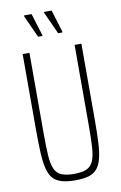

<svg xmlns="http://www.w3.org/2000/svg" viewBox="-97 -939 630 1001"><g transform="rotate(-10 217.5 -438.5)"><path d="M218 8Q175 8 146.5 -0.5Q118 -9 101 -28Q84 -47 75.5 -81.5Q67 -116 64.5 -167Q62 -218 62 -290V-688H98V-260Q98 -190 101 -144.5Q104 -99 115.5 -73Q127 -47 151.5 -36.5Q176 -26 218 -26Q260 -26 284 -36.5Q308 -47 319.5 -73Q331 -99 334 -144.5Q337 -190 337 -260V-688H373V-290Q373 -218 370.5 -167Q368 -116 359.5 -82Q351 -48 334 -28Q317 -8 289 0Q261 8 218 8ZM286 -763H263L210 -880V-885H250L286 -768ZM180 -763H157L104 -880V-885H144L180 -768Z"/></g></svg>

Font: Saira ExtraCondensed Thin
Style: Regular
Weight: 250
Width: 2
Designer: Hector Gatti with collaboration of the Omnibus-Type team
Foundry: Omnibus-Type
Version: Version 1.101